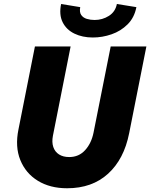

<svg xmlns="http://www.w3.org/2000/svg" viewBox="-20 -958 771 985"><path d="M324.2 7.8Q236.8 7.8 174.3 -30.5Q111.8 -68.8 84.2 -137Q56.6 -205.1 74.7 -293.9L159.2 -719.7H342.3L251.5 -261.7Q245.1 -228.5 253.4 -203.9Q261.7 -179.2 282.7 -165.8Q303.7 -152.3 335 -152.3Q384.8 -152.3 417 -188Q449.2 -223.6 460 -278.3L547.9 -719.7H731L642.6 -274.4Q616.2 -141.1 534.4 -66.7Q452.6 7.8 324.2 7.8ZM456.5 -765.6Q402.8 -765.6 361.6 -785.6Q320.3 -805.7 301.3 -844.2Q282.2 -882.8 293.5 -937.5L391.6 -921.4Q386.7 -895.5 396.7 -881.1Q406.7 -866.7 425.5 -861.1Q444.3 -855.5 465.3 -855.5Q505.4 -855.5 538.6 -876.5Q571.8 -897.5 579.6 -937.5L679.7 -921.4Q669.4 -867.7 634.5 -833Q599.6 -798.3 552.2 -782Q504.9 -765.6 456.5 -765.6Z"/></svg>

Font: Reddit Sans Black
Style: Italic
Weight: 900
Italic angle: -11.25°
Designer: Stephen Hutchings
Version: Version 1.013